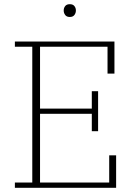

<svg xmlns="http://www.w3.org/2000/svg" viewBox="-20 -896 634 916"><path d="M51 -25H134V-673H51V-698H526V-545H493V-673H171V-378H418V-461H448V-270H418V-353H171V-25H501V-155H534V0H51ZM313 -815Q298 -815 291 -824.5Q284 -834 284 -845V-847Q284 -858 291 -867Q298 -876 313 -876Q328 -876 335 -867Q342 -858 342 -847V-845Q342 -834 335 -824.5Q328 -815 313 -815Z"/></svg>

Font: IBM Plex Serif ExtLt
Style: Regular
Weight: 200
Designer: Mike Abbink, Paul van der Laan, Pieter van Rosmalen
Foundry: Bold Monday
Version: Version 3.001